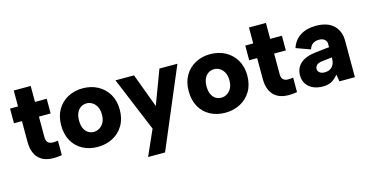

<svg xmlns="http://www.w3.org/2000/svg" viewBox="-83 -1034 3134 1629"><g transform="rotate(-15 1484.5 -220.0)"><path d="M95 -500V-640H244V-500H347V-371H244V-191Q244 -157 259.5 -143Q275 -129 299 -128.5Q323 -128 347 -132V-5Q296 4 250 0.5Q204 -3 169.5 -24Q135 -45 115 -86Q95 -127 95 -191V-371H25V-500Z M661 7Q588 7 530 -24Q472 -55 439.5 -113Q407 -171 407 -250Q407 -329 440.5 -386.5Q474 -444 532.5 -475.5Q591 -507 663 -507Q737 -507 795.5 -475.5Q854 -444 888 -386.5Q922 -329 922 -251Q922 -171 887.5 -113Q853 -55 793.5 -24Q734 7 661 7ZM661 -125Q687 -125 711 -139Q735 -153 750 -180.5Q765 -208 765 -250Q765 -292 750 -319.5Q735 -347 712 -361Q689 -375 663 -375Q635 -375 613 -361Q591 -347 577.5 -319.5Q564 -292 564 -250Q564 -208 577 -180.5Q590 -153 612 -139Q634 -125 661 -125Z M1337 -500H1495L1199 200H1050L1149 -23L951 -500H1114L1225 -201Z M1781 7Q1708 7 1650 -24Q1592 -55 1559.5 -113Q1527 -171 1527 -250Q1527 -329 1560.5 -386.5Q1594 -444 1652.5 -475.5Q1711 -507 1783 -507Q1857 -507 1915.5 -475.5Q1974 -444 2008 -386.5Q2042 -329 2042 -251Q2042 -171 2007.5 -113Q1973 -55 1913.5 -24Q1854 7 1781 7ZM1781 -125Q1807 -125 1831 -139Q1855 -153 1870 -180.5Q1885 -208 1885 -250Q1885 -292 1870 -319.5Q1855 -347 1832 -361Q1809 -375 1783 -375Q1755 -375 1733 -361Q1711 -347 1697.5 -319.5Q1684 -292 1684 -250Q1684 -208 1697 -180.5Q1710 -153 1732 -139Q1754 -125 1781 -125Z M2161 -500V-640H2310V-500H2413V-371H2310V-191Q2310 -157 2325.5 -143Q2341 -129 2365 -128.5Q2389 -128 2413 -132V-5Q2362 4 2316 0.5Q2270 -3 2235.5 -24Q2201 -45 2181 -86Q2161 -127 2161 -191V-371H2091V-500Z M2784 0 2774 -62Q2748 -30 2718 -12Q2688 6 2638 6Q2591 6 2554 -10.5Q2517 -27 2495.5 -59Q2474 -91 2474 -136Q2474 -198 2518.5 -239Q2563 -280 2657 -290L2774 -303V-336Q2774 -353 2757.5 -369.5Q2741 -386 2706 -386Q2675 -386 2652.5 -370Q2630 -354 2622 -324L2497 -369Q2519 -436 2574.5 -471.5Q2630 -507 2712 -507Q2814 -507 2867 -456Q2920 -405 2920 -319V0ZM2774 -213 2681 -202Q2653 -198 2638.5 -184.5Q2624 -171 2624 -151Q2624 -132 2640 -119Q2656 -106 2684 -106Q2712 -106 2732 -117.5Q2752 -129 2763 -150.5Q2774 -172 2774 -204Z"/></g></svg>

Font: Albert Sans ExtraBold
Style: Regular
Weight: 800
Designer: Andreas Rasmussen
Foundry: a.Foundry
Version: Version 1.025